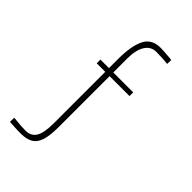

<svg xmlns="http://www.w3.org/2000/svg" viewBox="-269 -767 1097 1097"><g transform="rotate(45 280.0 -218.0)"><path d="M50 235 36 234 37 200Q103 207 134 207Q178 207 198.5 174Q219 141 219 61V-353H150V-383H219V-457Q219 -561 246.5 -617.5Q274 -674 346 -674Q364 -674 426 -669L438 -667L437 -635Q398 -640 344 -640Q302 -640 278 -602.5Q254 -565 254 -495V-383H415V-353H254V60Q254 127 241.5 166Q229 205 201 221.5Q173 238 126 238Q96 238 50 235Z"/></g></svg>

Font: Cairo ExtraLight
Style: Regular
Weight: 250
Designer: Mohamed Gaber, the designers of Titillium
Foundry: Kief Type Foundry
Version: Version 2.009; ttfautohint (v1.5.33-1714) -l 8 -r 50 -G 200 